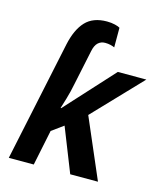

<svg xmlns="http://www.w3.org/2000/svg" viewBox="-114 -851 796 936"><g transform="rotate(15 284.0 -383.0)"><path d="M147 -606Q164 -685 202 -725.5Q240 -766 310 -766Q332 -766 350.5 -761.5Q369 -757 376 -752V-653Q368 -657 355.5 -660Q343 -663 328 -663Q307 -663 292.5 -649.5Q278 -636 272 -606L236 -435Q227 -389 216 -352.5Q205 -316 200 -300H203L424 -542H568L339 -302L469 0H329L241 -222L182 -179L145 0H19Z"/></g></svg>

Font: Noto Sans Display SemiBold
Style: Italic
Weight: 600
Italic angle: -12°
Designer: Monotype Design Team
Foundry: Monotype Imaging Inc.
Version: Version 2.003